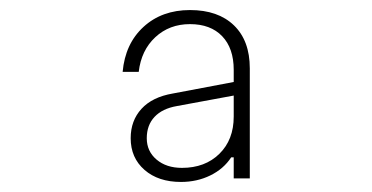

<svg xmlns="http://www.w3.org/2000/svg" viewBox="-20 -835 740 382"><path d="M340 -473Q295 -473 267.5 -497Q240 -521 240 -560Q240 -595 261.5 -618.5Q283 -642 324 -649L451 -673V-646L332 -624Q303 -619 287.5 -602.5Q272 -586 272 -560Q272 -534 291.5 -517.5Q311 -501 342 -501Q388 -501 416.5 -529Q445 -557 445 -603V-696Q445 -739 422 -763Q399 -787 358 -787Q317 -787 289 -761Q261 -735 256 -692H224Q229 -748 265.5 -781.5Q302 -815 358 -815Q414 -815 445.5 -784.5Q477 -754 477 -699V-480H445V-522H440Q425 -499 398.5 -486Q372 -473 340 -473Z"/></svg>

Font: Martian Mono SemiExpanded Thin
Style: Regular
Weight: 250
Monospace: yes
Version: Version 0.930